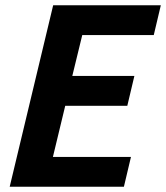

<svg xmlns="http://www.w3.org/2000/svg" viewBox="-20 -713 634 733"><path d="M17 0 183 -693H594L567 -579H294L256 -423H493L466 -309H229L182 -114H480L453 0Z"/></svg>

Font: Ubuntu Sans Mono
Style: Bold Italic
Weight: 700
Italic angle: -13.5°
Monospace: yes
Designer: Dalton Maag Ltd
Foundry: Dalton Maag Ltd
Version: Version 1.006